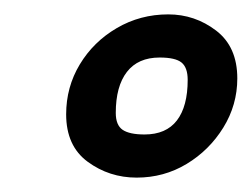

<svg xmlns="http://www.w3.org/2000/svg" viewBox="-20 -599 350 267"><path d="M170 -352Q132 -352 102 -374Q72 -396 72 -440Q72 -478 91 -509.5Q110 -541 142.5 -560Q175 -579 214 -579Q251 -579 280.5 -556.5Q310 -534 310 -490Q310 -453 290.5 -421.5Q271 -390 239.5 -371Q208 -352 170 -352ZM181 -412Q211 -412 226 -431.5Q241 -451 241 -488Q241 -505 232.5 -512Q224 -519 202 -519Q172 -519 156.5 -499Q141 -479 141 -442Q141 -425 150.5 -418.5Q160 -412 181 -412Z"/></svg>

Font: Texturina Medium 12pt ExtraBold
Style: Italic
Weight: 800
Italic angle: -11°
Version: Version 1.002